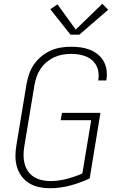

<svg xmlns="http://www.w3.org/2000/svg" viewBox="-20 -991 640 1019"><path d="M245 8Q215 8 187 2Q159 -4 135 -18.5Q111 -33 94.5 -55.5Q78 -78 70 -105Q62 -132 62 -161.5Q62 -191 67 -220L121 -546Q126 -573 135 -599.5Q144 -626 160.5 -649.5Q177 -673 200 -692Q223 -711 249 -722.5Q275 -734 302.5 -738.5Q330 -743 357 -743Q383 -743 408.5 -739.5Q434 -736 457 -727Q480 -718 499 -702.5Q518 -687 530 -666Q542 -645 545.5 -619.5Q549 -594 545 -568Q544 -567 544 -566Q544 -565 544 -564H501Q502 -565 502 -565.5Q502 -566 502 -567Q505 -587 502.5 -607Q500 -627 491 -643.5Q482 -660 467.5 -672.5Q453 -685 435 -692Q417 -699 397 -702Q377 -705 357 -705Q335 -705 312 -701Q289 -697 267.5 -687Q246 -677 227.5 -661.5Q209 -646 195.5 -626Q182 -606 174.5 -584Q167 -562 163 -540L109 -214Q105 -191 105 -167.5Q105 -144 110.5 -122.5Q116 -101 128.5 -82.5Q141 -64 159.5 -52.5Q178 -41 200.5 -35.5Q223 -30 247 -30Q289 -30 332 -41Q375 -52 417 -70L464 -353H302L309 -392H513L456 -44Q405 -20 351.5 -6Q298 8 245 8ZM354 -807 247 -942 285 -968 382 -834 523 -971 554 -939 401 -807Z"/></svg>

Font: Iosevka SS04 XLt Ex
Style: Italic
Weight: 200
Width: 7
Italic angle: -9°
Monospace: yes
Designer: Belleve Invis
Foundry: Belleve Invis
Version: Version 19.0.0; ttfautohint (v1.8.4)